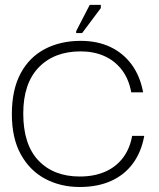

<svg xmlns="http://www.w3.org/2000/svg" viewBox="-20 -736 633 766"><path d="M298 10Q221.3 10 159.9 -22.8Q98.5 -55.7 62.8 -120.5Q27.2 -185.3 27.3 -281.2Q27.5 -378.3 62.2 -443.2Q97 -508 159.2 -540.5Q221.5 -573 301.8 -573Q367.7 -573 419 -549.2Q470.3 -525.3 504.5 -479.6Q538.7 -433.8 551 -367.7H503.7Q493.7 -421.5 465.6 -457.8Q437.5 -494.2 395.7 -512.6Q353.8 -531 301.8 -531Q196.3 -531 134.6 -467.2Q72.8 -403.3 72.8 -283Q72.8 -159 133.6 -95.4Q194.3 -31.8 298.3 -31.8Q355.5 -31.8 399.1 -50.8Q442.7 -69.8 470.3 -106.1Q498 -142.3 507.2 -194H555.5Q543.8 -129.2 510 -83.5Q476.2 -37.8 422.7 -13.9Q369.2 10 298 10ZM307.7 -604.2H284V-612L338 -716.5H382.2V-703.7Z"/></svg>

Font: Darker Grotesque Light
Style: Regular
Weight: 300
Designer: Gabriel Lam
Foundry: TypeRant
Version: Version 1.000;gftools[0.9.28]